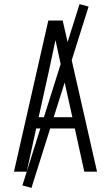

<svg xmlns="http://www.w3.org/2000/svg" viewBox="-20 -835 540 934"><path d="M48 0 215 -735H285L452 0H390L344 -210H156L110 0ZM168 -265H332L282 -490Q274 -528 266 -565.5Q258 -603 250 -640Q242 -603 234 -565.5Q226 -528 218 -490ZM133 79 89 67 367 -815 411 -803Z"/></svg>

Font: Iosevka Term Light
Style: Regular
Weight: 300
Monospace: yes
Designer: Belleve Invis
Foundry: Belleve Invis
Version: Version 9.0.1; ttfautohint (v1.8.3)